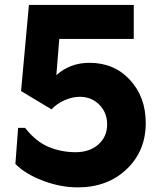

<svg xmlns="http://www.w3.org/2000/svg" viewBox="-20 -768 676 797"><path d="M351.1 -507.3Q454.1 -507.3 519.5 -436.3Q585 -365.2 585 -257.3Q585 -141.1 505.6 -65.7Q426.3 9.8 302.7 9.8Q231.4 9.8 158.4 -17.8Q85.4 -45.4 43.9 -87.4L55.2 -237.3H84Q129.4 -179.7 182.1 -158Q234.9 -136.2 293.9 -136.2Q352.5 -136.2 388.7 -168.7Q424.8 -201.2 424.8 -251.5Q424.8 -300.3 392.3 -333.3Q359.9 -366.2 311 -366.2Q280.3 -366.2 247.8 -351.8Q215.3 -337.4 193.8 -314L67.4 -390.1L100.1 -747.6H535.2V-606.4H226.1L213.9 -456.1Q271.5 -507.3 351.1 -507.3Z"/></svg>

Font: Now Alt
Style: Bold
Weight: 700
Designer: Alfredo Marco Pradil
Foundry: Alfredo Marco Pradil
Version: Version 1.002;PS 001.002;hotconv 1.0.88;makeotf.lib2.5.64775